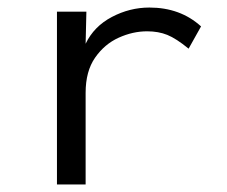

<svg xmlns="http://www.w3.org/2000/svg" viewBox="-20 -488 603 509"><path d="M131 1V-457H209L207 -372Q229 -418 276.5 -443Q324 -468 376 -468Q458 -468 513 -418L480 -359Q447 -386 423.5 -395.5Q400 -405 370 -405Q332 -405 294.5 -388Q257 -371 232 -335Q207 -299 207 -242V1Z"/></svg>

Font: Inconsolata SemiExpanded Thin
Style: Regular
Weight: 100
Width: 6
Monospace: yes
Designer: Raph Levien, Cyreal, Brenton Simpson
Foundry: Raph Levien, Cyreal, Google
Version: Version 3.100; ttfautohint (v1.8.4.7-5d5b)